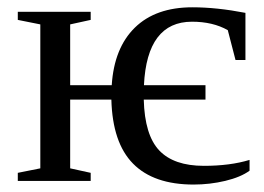

<svg xmlns="http://www.w3.org/2000/svg" viewBox="-20 -491 717 521"><path d="M89.4 -424.8 28.3 -437V-459H226.1V-437L170.4 -424.8V-259.8H283.2Q289.6 -360.8 345.9 -416Q402.3 -471.2 502 -471.2Q567.9 -471.2 646 -456.1V-328.1H619.1L598.1 -409.2Q557.6 -432.1 501 -432.1Q378.9 -432.1 370.6 -259.8H537.6V-220.7H370.1Q372.6 -124.5 412.1 -82.8Q451.7 -41 533.2 -41Q604.5 -41 657.2 -57.1V-27.8Q633.3 -10.3 591.3 -0.2Q549.3 9.8 505.4 9.8Q397 9.8 341.1 -46.9Q285.2 -103.5 282.2 -220.7H170.4V-34.2L226.1 -22V0H28.3V-22L89.4 -34.2Z"/></svg>

Font: Tinos
Style: Regular
Weight: 400
Designer: Steve Matteson
Foundry: Monotype Imaging Inc.
Version: Version 1.23